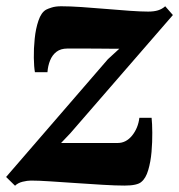

<svg xmlns="http://www.w3.org/2000/svg" viewBox="-38 -581 572 613"><path d="M343 -425.5Q329 -425.5 312 -425.5Q295 -425.5 277 -425.8Q259 -426 241.2 -426Q223.5 -426 207 -426Q190.5 -426 177 -426Q156 -426 142.5 -415.8Q129 -405.5 122 -388.2Q115 -371 113.5 -350.5H73.5Q70.5 -367 70 -396.2Q69.5 -425.5 72.8 -457.5Q76 -489.5 84.8 -515.2Q93.5 -541 109 -550Q114.5 -553 127 -557Q139.5 -561 157.5 -561Q184.5 -561 222.2 -558.5Q260 -556 300.2 -552.5Q340.5 -549 376.5 -546.5Q412.5 -544 435 -544Q453.5 -544 466.5 -548Q479.5 -552 489.5 -561L514 -533L186.5 -155.5L157 -124.5Q177 -124.5 197.5 -124.5Q218 -124.5 240.5 -124.5Q263 -124.5 287.2 -124.5Q311.5 -124.5 338 -124.5Q364.5 -124.5 383.8 -148.2Q403 -172 407 -205H446Q448 -187 448.2 -157.5Q448.5 -128 445.8 -96Q443 -64 435.2 -37.8Q427.5 -11.5 413 0Q407 5.5 393.5 8.5Q380 11.5 359.5 11.5Q331.5 11.5 290 9Q248.5 6.5 204.5 3.5Q160.5 0.5 122.2 -2Q84 -4.5 61 -4.5Q49.5 -4.5 34.2 -0.8Q19 3 10 12L-18.5 -16L306.5 -392Z"/></svg>

Font: Merriweather 36pt Black
Style: Italic
Weight: 900
Italic angle: -7.8°
Version: Version 2.101